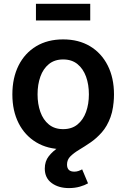

<svg xmlns="http://www.w3.org/2000/svg" viewBox="-20 -755 649 986"><path d="M304.2 11.2Q224.6 11.2 166 -24.2Q107.4 -59.6 75.4 -122.8Q43.5 -186 43.5 -270Q43.5 -355 75.4 -418.7Q107.4 -482.4 166 -517.6Q224.6 -552.7 304.2 -552.7Q383.8 -552.7 442.4 -517.6Q501 -482.4 533.2 -418.7Q565.4 -355 565.4 -270Q565.4 -186 533.2 -122.8Q501 -59.6 442.4 -24.2Q383.8 11.2 304.2 11.2ZM304.2 -91.8Q348.6 -91.8 377.9 -115.7Q407.2 -139.6 421.9 -180.2Q436.5 -220.7 436.5 -270.5Q436.5 -320.8 421.9 -361.3Q407.2 -401.9 377.9 -425.8Q348.6 -449.7 304.2 -449.7Q260.3 -449.7 231 -425.8Q201.7 -401.9 187.3 -361.3Q172.9 -320.8 172.9 -270.5Q172.9 -220.7 187.3 -180.2Q201.7 -139.6 231 -115.7Q260.3 -91.8 304.2 -91.8ZM334 210.9Q280.3 210.9 245.1 184.8Q210 158.7 210 110.8Q210 73.2 230.7 46.9Q251.5 20.5 284.2 -0.5Q316.9 -21.5 353.8 -43.7Q390.6 -65.9 423.3 -95.2Q456.1 -124.5 476.8 -166.5Q497.6 -208.5 497.6 -270H564.9Q564.9 -200.7 547.6 -153.6Q530.3 -106.4 502.9 -75.4Q475.6 -44.4 444.8 -23.4Q414.1 -2.4 386.7 13.9Q359.4 30.3 341.8 47.6Q324.2 64.9 324.2 89.8Q324.2 126.5 361.3 126.5Q373 126.5 383.1 123Q393.1 119.6 401.9 114.7L432.1 186.5Q415.5 196.3 389.9 203.6Q364.3 210.9 334 210.9ZM443.4 -735.4V-649.9H164.6V-735.4Z"/></svg>

Font: Inter-SemiBold
Style: Regular
Weight: 600
Designer: Rasmus Andersson
Foundry: rsms
Version: Version 4.000;git-a52131595